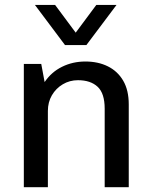

<svg xmlns="http://www.w3.org/2000/svg" viewBox="-20 -776 635 796"><path d="M78.8 0V-511H151L165 -435.8Q193.2 -477.5 237.4 -499.2Q281.5 -521 333.8 -521Q386.8 -521 427.2 -500.9Q467.8 -480.8 490.8 -441.4Q513.8 -402 513.8 -343.2V0H414V-325.5Q414 -389 384.8 -416.2Q355.5 -443.5 303.2 -443.5Q268.8 -443.5 240.4 -426.6Q212 -409.8 195.2 -381.1Q178.5 -352.5 178.5 -316.2V0ZM463 -755.5 338.2 -589.2H249.5L124.8 -755.5H208.5L321.2 -603.8H266.5L379.2 -755.5Z"/></svg>

Font: Chivo Medium
Style: Regular
Weight: 500
Designer: Hector Gatti
Foundry: Omnibus-Type
Version: Version 2.002